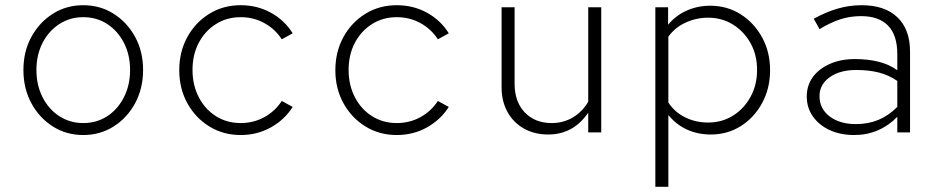

<svg xmlns="http://www.w3.org/2000/svg" viewBox="-20 -509 3640 738"><path d="M300 10Q235 10 183 -23Q131 -56 100.5 -112.5Q70 -169 70 -240Q70 -311 100.5 -367Q131 -423 183 -456Q235 -489 300 -489Q365 -489 417 -456Q469 -423 499.5 -367Q530 -311 530 -240Q530 -169 499.5 -112.5Q469 -56 417 -23Q365 10 300 10ZM300 -36Q352 -36 392.5 -62.5Q433 -89 456.5 -135.5Q480 -182 480 -240Q480 -298 456.5 -344Q433 -390 392.5 -416.5Q352 -443 300 -443Q249 -443 208 -416.5Q167 -390 143.5 -344Q120 -298 120 -240Q120 -182 143.5 -135.5Q167 -89 208 -62.5Q249 -36 300 -36Z M905 10Q838 10 784.5 -23Q731 -56 700 -112.5Q669 -169 669 -239Q669 -310 700 -366.5Q731 -423 784.5 -456Q838 -489 905 -489Q969 -489 1021.5 -460Q1074 -431 1105 -381L1063 -358Q1038 -397 996.5 -420Q955 -443 905 -443Q852 -443 810 -416.5Q768 -390 744 -344.5Q720 -299 720 -240Q720 -182 744 -135.5Q768 -89 810 -62.5Q852 -36 905 -36Q955 -36 996.5 -59Q1038 -82 1063 -121L1105 -98Q1074 -49 1021.5 -19.5Q969 10 905 10Z M1505 10Q1438 10 1384.5 -23Q1331 -56 1300 -112.5Q1269 -169 1269 -239Q1269 -310 1300 -366.5Q1331 -423 1384.5 -456Q1438 -489 1505 -489Q1569 -489 1621.5 -460Q1674 -431 1705 -381L1663 -358Q1638 -397 1596.5 -420Q1555 -443 1505 -443Q1452 -443 1410 -416.5Q1368 -390 1344 -344.5Q1320 -299 1320 -240Q1320 -182 1344 -135.5Q1368 -89 1410 -62.5Q1452 -36 1505 -36Q1555 -36 1596.5 -59Q1638 -82 1663 -121L1705 -98Q1674 -49 1621.5 -19.5Q1569 10 1505 10Z M2087 8Q2034 8 1993.5 -15Q1953 -38 1930.5 -79Q1908 -120 1908 -173V-481H1958V-187Q1958 -118 1997 -77Q2036 -36 2101 -36Q2146 -36 2182.5 -58Q2219 -80 2241 -118V-481H2291V0H2241V-76Q2184 8 2087 8Z M2499 209V-481H2548V-414Q2578 -450 2620 -468.5Q2662 -487 2710 -487Q2775 -487 2827 -454Q2879 -421 2909.5 -365Q2940 -309 2940 -239Q2940 -170 2910 -114Q2880 -58 2828.5 -25Q2777 8 2712 8Q2662 8 2620.5 -11Q2579 -30 2549 -67V209ZM2702 -38Q2755 -38 2797.5 -64.5Q2840 -91 2865 -137Q2890 -183 2890 -240Q2890 -298 2865 -343Q2840 -388 2797.5 -414.5Q2755 -441 2702 -441Q2656 -441 2615 -422Q2574 -403 2549 -368V-115Q2572 -79 2612.5 -58.5Q2653 -38 2702 -38Z M3264 10Q3210 10 3169 -9Q3128 -28 3104.5 -61.5Q3081 -95 3081 -138Q3081 -181 3104.5 -213Q3128 -245 3170 -263.5Q3212 -282 3266 -282Q3315 -282 3356 -272Q3397 -262 3429 -239V-301Q3429 -374 3393.5 -410.5Q3358 -447 3290 -447Q3248 -447 3210.5 -435Q3173 -423 3130 -397L3108 -437Q3155 -463 3200 -476Q3245 -489 3292 -489Q3381 -489 3429.5 -442.5Q3478 -396 3478 -310V0H3429V-60Q3396 -26 3354 -8Q3312 10 3264 10ZM3130 -140Q3130 -91 3169 -61.5Q3208 -32 3270 -32Q3317 -32 3356 -48Q3395 -64 3429 -98V-198Q3395 -221 3357 -230.5Q3319 -240 3271 -240Q3208 -240 3169 -212Q3130 -184 3130 -140Z"/></svg>

Font: Red Hat Mono
Style: Regular
Weight: 300
Monospace: yes
Designer: Pentagram, MCKL
Foundry: Pentagram, MCKL
Version: Version 1.023